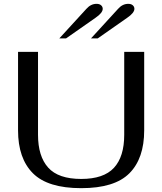

<svg xmlns="http://www.w3.org/2000/svg" viewBox="-20 -970 845 1000"><path d="M74 -291V-700H178V-268Q178 -156 231 -97Q284 -38 403 -38Q520 -38 573.5 -96Q627 -154 627 -268V-700H731V-291Q731 -145 654 -67.5Q577 10 403 10Q229 10 151.5 -67.5Q74 -145 74 -291ZM430 -924Q453 -950 483 -950Q498 -950 506.5 -942.5Q515 -935 515 -924Q515 -903 477 -877L324 -770H289ZM595 -924Q618 -950 648 -950Q663 -950 671.5 -942.5Q680 -935 680 -924Q680 -903 642 -877L489 -770H454Z"/></svg>

Font: Fahkwang
Style: Regular
Weight: 400
Version: Version 1.000; ttfautohint (v1.6)